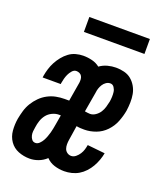

<svg xmlns="http://www.w3.org/2000/svg" viewBox="-133 -797 766 894"><g transform="rotate(20 250.0 -349.5)"><path d="M290 8Q264 8 240.5 0.5Q217 -7 201 -24H200Q183 -8 161.5 0Q140 8 119 8Q89 8 62.5 -2.5Q36 -13 20 -36Q4 -59 1.5 -88.5Q-1 -118 4 -148Q8 -169 14 -189.5Q20 -210 31.5 -229Q43 -248 59 -264Q75 -280 95 -290.5Q115 -301 136 -305Q157 -309 177 -309H200L216 -404Q217 -412 216.5 -420.5Q216 -429 212 -436Q208 -443 200.5 -446.5Q193 -450 185 -450Q173 -450 164 -439.5Q155 -429 150 -418Q145 -407 142 -395.5Q139 -384 137 -372V-368H47L48 -376Q51 -394 56.5 -412Q62 -430 71 -447Q80 -464 92.5 -479.5Q105 -495 120.5 -506.5Q136 -518 154.5 -523Q173 -528 191 -528Q214 -528 235.5 -522.5Q257 -517 273 -504Q291 -517 312 -522.5Q333 -528 353 -528Q374 -528 394 -523Q414 -518 429 -505.5Q444 -493 454 -475.5Q464 -458 467.5 -438.5Q471 -419 470.5 -398Q470 -377 467 -356Q462 -328 451 -300Q440 -272 418.5 -249.5Q397 -227 368.5 -216.5Q340 -206 312 -206Q302 -206 292.5 -206.5Q283 -207 273 -209L262 -138Q260 -126 260 -114.5Q260 -103 263.5 -93Q267 -83 276 -76.5Q285 -70 296 -70Q308 -70 318.5 -78.5Q329 -87 336 -98Q343 -109 346.5 -120.5Q350 -132 352 -144L439 -135Q436 -118 429.5 -100Q423 -82 413.5 -65.5Q404 -49 390.5 -34.5Q377 -20 361 -10.5Q345 -1 326.5 3.5Q308 8 290 8ZM312 -284Q326 -284 339 -293Q352 -302 360 -314.5Q368 -327 372 -341Q376 -355 379 -369Q381 -381 381.5 -393.5Q382 -406 380.5 -417.5Q379 -429 372 -439.5Q365 -450 353 -450Q342 -450 332.5 -443.5Q323 -437 317 -427.5Q311 -418 307.5 -407.5Q304 -397 303 -386L286 -287Q293 -286 299.5 -285Q306 -284 312 -284ZM119 -70Q130 -70 139 -79Q148 -88 153.5 -98Q159 -108 163 -119Q167 -130 170 -140.5Q173 -151 175 -162Q177 -173 179 -184L187 -231H177Q161 -231 144.5 -223Q128 -215 117.5 -201.5Q107 -188 101.5 -171.5Q96 -155 94 -139Q92 -128 91 -117.5Q90 -107 92.5 -96.5Q95 -86 101.5 -78Q108 -70 119 -70ZM455 -633H155V-707H455Z"/></g></svg>

Font: Iosevka Term Curly Semibold
Style: Italic
Weight: 600
Italic angle: -9°
Designer: Belleve Invis
Foundry: Belleve Invis
Version: Version 32.3.0